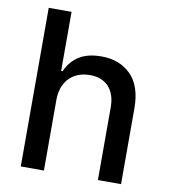

<svg xmlns="http://www.w3.org/2000/svg" viewBox="-82 -797 765 867"><g transform="rotate(10 301.0 -363.5)"><path d="M176.1 -727.3V-456.7H182.9Q202.1 -501.4 241.5 -527Q280.9 -552.6 344.5 -552.6Q429 -552.6 480.1 -500.7Q531.2 -449.2 531.2 -346.9V0H425.1V-334.2Q425.1 -364 417.1 -387.6Q409.1 -411.2 394.2 -427.4Q379.3 -443.5 357.6 -452.1Q335.9 -460.6 308.2 -460.6Q277.3 -460.6 253 -450.6Q228.7 -440.7 211.8 -422.6Q195 -404.5 186.3 -379.4Q177.6 -354.4 177.6 -323.9V0H71.4V-727.3Z"/></g></svg>

Font: Inter P Medium
Style: Regular
Weight: 500
Designer: Rasmus Andersson
Foundry: rsms
Version: Version 3.018;git-588b23468